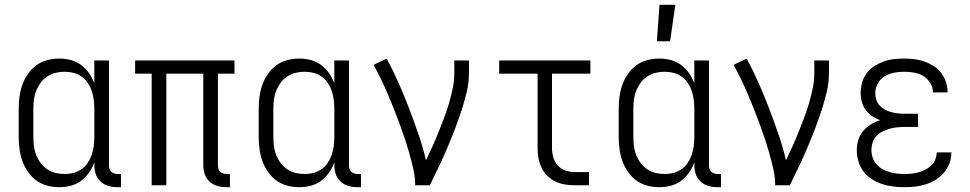

<svg xmlns="http://www.w3.org/2000/svg" viewBox="-20 -772 4040 800"><path d="M227 8Q201 8 176.5 1.5Q152 -5 131.5 -20Q111 -35 96.5 -56Q82 -77 73.5 -100.5Q65 -124 61.5 -149.5Q58 -175 58 -200V-320Q58 -345 61.5 -370.5Q65 -396 73.5 -419.5Q82 -443 96.5 -464Q111 -485 131.5 -500Q152 -515 176.5 -521.5Q201 -528 227 -528Q251 -528 274.5 -522Q298 -516 317.5 -501.5Q337 -487 351 -467Q365 -447 373 -424V-520H434V-84Q434 -76 436 -69Q438 -62 443 -57Q448 -52 455.5 -49.5Q463 -47 470 -47H484V8H470Q451 8 432.5 3Q414 -2 399.5 -15Q385 -28 379 -46.5Q373 -65 373 -84V-96Q365 -73 351 -53Q337 -33 317.5 -18.5Q298 -4 274.5 2Q251 8 227 8ZM249 -47Q268 -47 286 -51.5Q304 -56 319.5 -67Q335 -78 345.5 -93.5Q356 -109 362 -126.5Q368 -144 370.5 -162.5Q373 -181 373 -200V-320Q373 -339 370.5 -357.5Q368 -376 362 -393.5Q356 -411 345.5 -426.5Q335 -442 319.5 -453Q304 -464 286 -468.5Q268 -473 249 -473Q230 -473 211.5 -468.5Q193 -464 177 -453.5Q161 -443 149.5 -427.5Q138 -412 131 -394.5Q124 -377 121.5 -358Q119 -339 119 -320V-200Q119 -181 121.5 -162Q124 -143 131 -125.5Q138 -108 149.5 -92.5Q161 -77 177 -66.5Q193 -56 211.5 -51.5Q230 -47 249 -47Z M924 8Q905 8 886.5 3Q868 -2 853.5 -15Q839 -28 833 -46.5Q827 -65 827 -84V-465H673V0H612V-465H543V-520H957V-465H888V-84Q888 -76 890 -69Q892 -62 897 -57Q902 -52 909.5 -49.5Q917 -47 924 -47H938V8Z M1227 8Q1201 8 1176.5 1.5Q1152 -5 1131.5 -20Q1111 -35 1096.5 -56Q1082 -77 1073.5 -100.5Q1065 -124 1061.5 -149.5Q1058 -175 1058 -200V-320Q1058 -345 1061.5 -370.5Q1065 -396 1073.5 -419.5Q1082 -443 1096.5 -464Q1111 -485 1131.5 -500Q1152 -515 1176.5 -521.5Q1201 -528 1227 -528Q1251 -528 1274.5 -522Q1298 -516 1317.5 -501.5Q1337 -487 1351 -467Q1365 -447 1373 -424V-520H1434V-84Q1434 -76 1436 -69Q1438 -62 1443 -57Q1448 -52 1455.5 -49.5Q1463 -47 1470 -47H1484V8H1470Q1451 8 1432.5 3Q1414 -2 1399.5 -15Q1385 -28 1379 -46.5Q1373 -65 1373 -84V-96Q1365 -73 1351 -53Q1337 -33 1317.5 -18.5Q1298 -4 1274.5 2Q1251 8 1227 8ZM1249 -47Q1268 -47 1286 -51.5Q1304 -56 1319.5 -67Q1335 -78 1345.5 -93.5Q1356 -109 1362 -126.5Q1368 -144 1370.5 -162.5Q1373 -181 1373 -200V-320Q1373 -339 1370.5 -357.5Q1368 -376 1362 -393.5Q1356 -411 1345.5 -426.5Q1335 -442 1319.5 -453Q1304 -464 1286 -468.5Q1268 -473 1249 -473Q1230 -473 1211.5 -468.5Q1193 -464 1177 -453.5Q1161 -443 1149.5 -427.5Q1138 -412 1131 -394.5Q1124 -377 1121.5 -358Q1119 -339 1119 -320V-200Q1119 -181 1121.5 -162Q1124 -143 1131 -125.5Q1138 -108 1149.5 -92.5Q1161 -77 1177 -66.5Q1193 -56 1211.5 -51.5Q1230 -47 1249 -47Z M1710 0Q1710 -33 1702.5 -66Q1695 -99 1686 -131Q1677 -163 1666.5 -194.5Q1656 -226 1644.5 -257.5Q1633 -289 1620.5 -320Q1608 -351 1595 -381.5Q1582 -412 1567.5 -442Q1553 -472 1537 -502L1591 -528Q1618 -478 1641 -426Q1664 -374 1684.5 -320.5Q1705 -267 1723.5 -213Q1742 -159 1755 -104Q1769 -133 1782 -162Q1795 -191 1807 -221Q1819 -251 1830.5 -281Q1842 -311 1851 -342Q1860 -373 1866.5 -404.5Q1873 -436 1873 -468V-520H1934V-468Q1934 -426 1924 -385.5Q1914 -345 1901 -305.5Q1888 -266 1873 -227.5Q1858 -189 1841.5 -150.5Q1825 -112 1807 -74.5Q1789 -37 1771 0Z M2374 0Q2354 0 2333 -3.5Q2312 -7 2293.5 -16Q2275 -25 2260 -40Q2245 -55 2236 -74Q2227 -93 2223.5 -113.5Q2220 -134 2220 -155V-465H2060V-520H2440V-465H2280V-155Q2280 -135 2285.5 -116Q2291 -97 2304 -82.5Q2317 -68 2336 -61.5Q2355 -55 2374 -55H2434V0Z M2717 -600 2728 -752H2794L2772 -600ZM2727 8Q2701 8 2676.5 1.5Q2652 -5 2631.5 -20Q2611 -35 2596.5 -56Q2582 -77 2573.5 -100.5Q2565 -124 2561.5 -149.5Q2558 -175 2558 -200V-320Q2558 -345 2561.5 -370.5Q2565 -396 2573.5 -419.5Q2582 -443 2596.5 -464Q2611 -485 2631.5 -500Q2652 -515 2676.5 -521.5Q2701 -528 2727 -528Q2751 -528 2774.5 -522Q2798 -516 2817.5 -501.5Q2837 -487 2851 -467Q2865 -447 2873 -424V-520H2934V-84Q2934 -76 2936 -69Q2938 -62 2943 -57Q2948 -52 2955.5 -49.5Q2963 -47 2970 -47H2984V8H2970Q2951 8 2932.5 3Q2914 -2 2899.5 -15Q2885 -28 2879 -46.5Q2873 -65 2873 -84V-96Q2865 -73 2851 -53Q2837 -33 2817.5 -18.5Q2798 -4 2774.5 2Q2751 8 2727 8ZM2749 -47Q2768 -47 2786 -51.5Q2804 -56 2819.5 -67Q2835 -78 2845.5 -93.5Q2856 -109 2862 -126.5Q2868 -144 2870.5 -162.5Q2873 -181 2873 -200V-320Q2873 -339 2870.5 -357.5Q2868 -376 2862 -393.5Q2856 -411 2845.5 -426.5Q2835 -442 2819.5 -453Q2804 -464 2786 -468.5Q2768 -473 2749 -473Q2730 -473 2711.5 -468.5Q2693 -464 2677 -453.5Q2661 -443 2649.5 -427.5Q2638 -412 2631 -394.5Q2624 -377 2621.5 -358Q2619 -339 2619 -320V-200Q2619 -181 2621.5 -162Q2624 -143 2631 -125.5Q2638 -108 2649.5 -92.5Q2661 -77 2677 -66.5Q2693 -56 2711.5 -51.5Q2730 -47 2749 -47Z M3210 0Q3210 -33 3202.5 -66Q3195 -99 3186 -131Q3177 -163 3166.5 -194.5Q3156 -226 3144.5 -257.5Q3133 -289 3120.5 -320Q3108 -351 3095 -381.5Q3082 -412 3067.5 -442Q3053 -472 3037 -502L3091 -528Q3118 -478 3141 -426Q3164 -374 3184.5 -320.5Q3205 -267 3223.5 -213Q3242 -159 3255 -104Q3269 -133 3282 -162Q3295 -191 3307 -221Q3319 -251 3330.5 -281Q3342 -311 3351 -342Q3360 -373 3366.5 -404.5Q3373 -436 3373 -468V-520H3434V-468Q3434 -426 3424 -385.5Q3414 -345 3401 -305.5Q3388 -266 3373 -227.5Q3358 -189 3341.5 -150.5Q3325 -112 3307 -74.5Q3289 -37 3271 0Z M3747 8Q3724 8 3700.5 5Q3677 2 3654.5 -5.5Q3632 -13 3612 -26Q3592 -39 3578 -57.5Q3564 -76 3557 -99Q3550 -122 3550 -146Q3550 -167 3556 -188Q3562 -209 3576 -225.5Q3590 -242 3608.5 -253.5Q3627 -265 3647 -271Q3629 -278 3613.5 -288.5Q3598 -299 3587 -314Q3576 -329 3571 -347.5Q3566 -366 3566 -384Q3566 -406 3572 -427.5Q3578 -449 3591 -466.5Q3604 -484 3622.5 -496Q3641 -508 3661.5 -515.5Q3682 -523 3703.5 -525.5Q3725 -528 3747 -528Q3768 -528 3789.5 -525.5Q3811 -523 3831 -516Q3851 -509 3869.5 -497.5Q3888 -486 3901 -469Q3914 -452 3921 -431.5Q3928 -411 3928 -390V-387H3867V-388Q3867 -409 3855.5 -427Q3844 -445 3826.5 -455.5Q3809 -466 3788.5 -469.5Q3768 -473 3747 -473Q3726 -473 3705 -469Q3684 -465 3666 -454Q3648 -443 3637.5 -424Q3627 -405 3627 -384Q3627 -369 3631.5 -355.5Q3636 -342 3645.5 -332Q3655 -322 3668 -315Q3681 -308 3694.5 -304.5Q3708 -301 3722 -299.5Q3736 -298 3750 -298H3805V-243H3750Q3734 -243 3718 -241.5Q3702 -240 3687 -235.5Q3672 -231 3657.5 -224Q3643 -217 3632 -205.5Q3621 -194 3616 -178.5Q3611 -163 3611 -147Q3611 -131 3616 -115.5Q3621 -100 3631.5 -88Q3642 -76 3655.5 -68Q3669 -60 3684.5 -55.5Q3700 -51 3715.5 -49Q3731 -47 3747 -47Q3762 -47 3777.5 -48.5Q3793 -50 3807.5 -54Q3822 -58 3835.5 -65Q3849 -72 3860 -82.5Q3871 -93 3877 -107.5Q3883 -122 3883 -137H3944V-136Q3944 -113 3936 -91.5Q3928 -70 3913 -52.5Q3898 -35 3878.5 -23Q3859 -11 3837.5 -4Q3816 3 3793 5.5Q3770 8 3747 8Z"/></svg>

Font: Iosevka SS18 Light
Style: Regular
Weight: 300
Monospace: yes
Designer: Belleve Invis
Foundry: Belleve Invis
Version: Version 25.1.1; ttfautohint (v1.8.4)